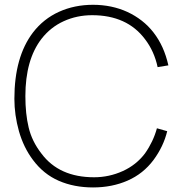

<svg xmlns="http://www.w3.org/2000/svg" viewBox="-20 -786 782 821"><path d="M695 -225Q679 -159.5 636.5 -102Q592.5 -43 525.8 -13.8Q459 15.5 378 15.5Q296.5 15.5 231.2 -13Q166 -41.5 121 -102Q81 -155 61 -225Q41.5 -294.5 41.5 -363.5Q41.5 -542.5 121 -647Q166 -705.5 232.2 -735.5Q298.5 -765.5 378 -765.5Q417.5 -765.5 454.8 -757.8Q492 -750 525 -734.8Q558 -719.5 586.2 -697.5Q614.5 -675.5 636.5 -647Q659 -618 674.8 -583.2Q690.5 -548.5 700 -506.5L654 -499Q639.5 -567 600 -618.5Q523 -721 374 -721Q309 -721 252.8 -695.5Q196.5 -670 157.5 -620Q88.5 -530.5 88.5 -375Q88.5 -299 102.5 -241Q109.5 -211.5 123 -183.8Q136.5 -156 157.5 -129Q233 -28 382.5 -28Q446.5 -28 505 -54.5Q562.5 -80.5 600 -130Q635.5 -180.5 651 -237.5Z"/></svg>

Font: Russisch Sans ExtraLight
Style: Regular
Weight: 200
Width: 4
Designer: Michael Sharanda (font) & Cristiano Sobral (main changes)
Foundry: Michael Sharanda
Version: Version 2.00;September 8, 2020;FontCreator 13.0.0.2681 64-bi